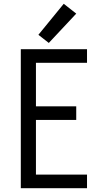

<svg xmlns="http://www.w3.org/2000/svg" viewBox="-20 -995 540 1015"><path d="M90 0V-735H440V-663H170V-433H383V-361H170V-72H440V0ZM238 -768 183 -811 317 -975 383 -923Z"/></svg>

Font: Iosevka SS01
Style: Regular
Weight: 400
Monospace: yes
Designer: Belleve Invis
Foundry: Belleve Invis
Version: 2.3.3; ttfautohint (v1.8.3)